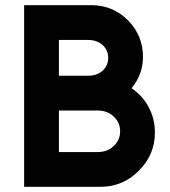

<svg xmlns="http://www.w3.org/2000/svg" viewBox="-20 -720 656 740"><path d="M207 -294H357Q394 -294 418 -271Q443 -248 443 -214Q443 -180 418 -157Q394 -134 357 -134H207ZM207 -566H319Q353 -566 375 -547Q397 -527 397 -497Q397 -467 375 -447Q353 -428 319 -428H207ZM73 -700V0H367Q454 0 515 -62Q577 -123 577 -210Q577 -262 553 -307Q529 -352 487 -380Q531 -433 531 -501Q531 -583 473 -642Q415 -700 332 -700Z"/></svg>

Font: Unageo
Style: Bold
Weight: 700
Designer: Richard Sepsi
Foundry: Richard Sepsi
Version: Version 2.000